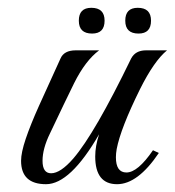

<svg xmlns="http://www.w3.org/2000/svg" viewBox="-20 -473 448 492"><path d="M98 -1Q34 -1 34 -61Q34 -82 46 -117.5Q58 -153 80 -202L135 -323Q144 -344 174 -344H234Q199 -318 170 -260Q159 -238 143.5 -205.5Q128 -173 108 -131Q89 -92 89 -61Q89 -29 111 -29Q135 -29 168 -67Q223 -131 316 -323Q327 -344 354 -344H408Q375 -317 339 -245Q289 -144 279 -91Q278 -85 277.5 -80Q277 -75 277 -70Q277 -31 304 -31Q333 -31 372 -88L387 -81Q333 -1 280 -1Q224 -1 224 -72Q224 -99 234 -129Q160 -1 98 -1ZM335 -387Q301 -387 301 -420Q301 -453 333 -453Q367 -453 367 -420Q367 -387 335 -387ZM216 -387Q182 -387 182 -420Q182 -453 214 -453Q248 -453 248 -420Q248 -387 216 -387Z"/></svg>

Font: Carattere
Style: Regular
Weight: 400
Designer: Robert E. Leuschke
Foundry: Robert E. Leuschke
Version: Version 1.010; ttfautohint (v1.8.3)